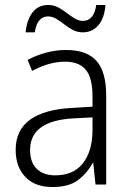

<svg xmlns="http://www.w3.org/2000/svg" viewBox="-20 -742 523 772"><path d="M246 -541Q329 -541 368 -497Q407 -453 407 -358V0H364L355 -87H353Q329 -44 292.5 -17Q256 10 191 10Q120 10 81.5 -31Q43 -72 43 -139Q43 -219 100.5 -260.5Q158 -302 268 -308L352 -313V-352Q352 -430 324.5 -462Q297 -494 242 -494Q209 -494 176 -484.5Q143 -475 109 -457L91 -501Q124 -519 164 -530Q204 -541 246 -541ZM274 -266Q101 -256 101 -139Q101 -89 128 -63Q155 -37 202 -37Q275 -37 313 -85Q351 -133 352 -217V-270ZM83 -612Q88 -663 111 -692.5Q134 -722 174 -722Q196 -722 214.5 -712Q233 -702 249 -689.5Q265 -677 281 -667.5Q297 -658 314 -658Q334 -658 348 -673Q362 -688 367 -722H404Q400 -669 375.5 -640.5Q351 -612 313 -612Q291 -612 273 -621.5Q255 -631 238.5 -644Q222 -657 206 -666.5Q190 -676 173 -676Q153 -676 139 -661Q125 -646 120 -612Z"/></svg>

Font: Noto Sans Sinhala UI SemiCondensed Light
Style: Regular
Weight: 300
Width: 4
Designer: Jelle Bosma - Monotype Design Team
Foundry: Monotype Imaging Inc.
Version: Version 2.006; ttfautohint (v1.8.4.7-5d5b)